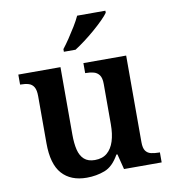

<svg xmlns="http://www.w3.org/2000/svg" viewBox="-86 -840 826 924"><g transform="rotate(-10 327.5 -378.0)"><path d="M264 10Q186 10 143.5 -37.5Q101 -85 101 -187V-417Q101 -447 92 -462Q83 -477 66.5 -482Q50 -487 27 -487H25V-536H231V-207Q231 -163 238.5 -132Q246 -101 265 -84Q284 -67 317 -67Q354 -67 377 -86.5Q400 -106 411 -141Q422 -176 422 -223V-420Q422 -450 411.5 -464Q401 -478 384 -482.5Q367 -487 346 -487H343V-536H552V-113Q552 -84 561.5 -70.5Q571 -57 588 -53Q605 -49 625 -49H631V0H447L428 -75H423Q393 -21 352 -5.5Q311 10 264 10ZM260 -619Q275 -638 292.5 -664Q310 -690 326.5 -717Q343 -744 353 -766H491V-756Q482 -743 462 -723Q442 -703 416.5 -681Q391 -659 365 -639.5Q339 -620 317 -606H260Z"/></g></svg>

Font: Noto Serif Gujarati SemiBold
Style: Regular
Weight: 600
Version: Version 2.102